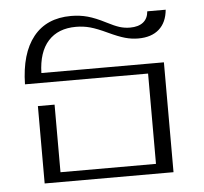

<svg xmlns="http://www.w3.org/2000/svg" viewBox="-45 -617 707 665"><g transform="rotate(-5 308.0 -285.0)"><path d="M84 -269H142V-34H474V-348H46Q48 -455 94 -512.5Q140 -570 225 -570Q256 -570 283 -562.5Q310 -555 345 -537Q372 -523 389.5 -517.5Q407 -512 426 -512Q455 -512 471.5 -525Q488 -538 490 -563H554Q550 -519 523.5 -495.5Q497 -472 451 -472Q428 -472 405 -478.5Q382 -485 348 -501Q312 -518 288.5 -524.5Q265 -531 239 -531Q177 -531 142.5 -493Q108 -455 106 -382H532V0H84Z"/></g></svg>

Font: Fahkwang ExtraLight
Style: Regular
Weight: 275
Designer: Suppakit Chalermlarp | Katatrad Co.,Ltd.
Foundry: Cadson Demak Co.,Ltd.
Version: Version 1.000; ttfautohint (v1.6)